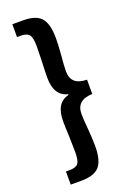

<svg xmlns="http://www.w3.org/2000/svg" viewBox="-181 -864 740 1098"><g transform="rotate(-20 189.0 -315.0)"><path d="M48 93H71Q109 93 123 75Q136 57 136 7Q136 -24 134 -85Q131 -147 131 -183Q131 -294 211 -313V-318Q131 -337 131 -448Q131 -485 134 -546Q136 -608 136 -638Q136 -688 123 -706Q109 -725 71 -725H48V-803H113Q189 -803 221 -769Q255 -733 255 -644Q255 -603 250 -541Q244 -480 244 -444Q244 -360 341 -359V-272Q244 -269 244 -186Q244 -151 250 -89Q255 -28 255 14Q255 103 221 139Q189 173 113 173H48Z"/></g></svg>

Font: KaiGen Gothic SC Bold
Style: Bold
Weight: 700
Designer: Ryoko NISHIZUKA Ë•øÂ°öÊ∂ºÂ≠ê (kana & ideographs); Paul D. Hunt (Latin, Greek & Cyrillic); Wenlong ZHANG Âº†ÊñáÈæô (bopom
Version: Version 1.001 October 10, 2014